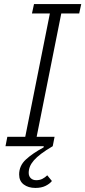

<svg xmlns="http://www.w3.org/2000/svg" viewBox="-20 -718 419 943"><path d="M16 -46H104L225 -652H137L147 -698H379L369 -652H281L160 -46H248L239 0Q205 20 182.5 37Q160 54 146.5 69.5Q133 85 127 100Q121 115 121 131Q121 147 131 157Q141 167 158 167Q175 167 188 160.5Q201 154 212 143L235 171Q224 185 203.5 195Q183 205 154 205Q119 205 96.5 188Q74 171 74 139Q74 96 107 65.5Q140 35 194 6L195 0H7Z"/></svg>

Font: IBM Plex Sans Cond Light
Style: Italic
Weight: 300
Width: 3
Italic angle: -11°
Designer: Mike Abbink, Paul van der Laan, Pieter van Rosmalen
Foundry: Bold Monday
Version: Version 1.3